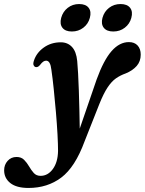

<svg xmlns="http://www.w3.org/2000/svg" viewBox="-126 -684 716 951"><path d="M352.5 -290Q387.5 -386.5 426.8 -431Q466 -475.5 512.5 -475.5Q540 -475.5 555.5 -458.8Q571 -442 571 -413.5Q571 -380 551 -357.2Q531 -334.5 497 -320.5Q470 -311 448.2 -295.8Q426.5 -280.5 406.8 -250.8Q387 -221 366 -168.5L293 16Q246 144 177.5 195.5Q109 247 15 247Q-44 247 -74.8 222.8Q-105.5 198.5 -105.5 159.5Q-105.5 132 -88.2 112.8Q-71 93.5 -44 93.5Q-20.5 93.5 -6.5 107.8Q7.5 122 18 140.2Q28.5 158.5 41.2 172.8Q54 187 75 187Q111 187 135.8 153.2Q160.5 119.5 161.5 63.5Q161.5 32.5 158.8 -18.5Q156 -69.5 151 -128.2Q146 -187 140.2 -242.5Q134.5 -298 128.5 -338.5Q123.5 -383.5 102.5 -383.5Q95.5 -383.5 88.5 -379Q81.5 -374.5 72 -362Q61.5 -349 50 -352Q44 -353.5 40.5 -361Q37 -368.5 42 -383.5Q54.5 -422.5 90.8 -448.5Q127 -474.5 175 -474.5Q209 -474.5 230.5 -451.5Q252 -428.5 256.5 -381.5Q258.5 -358.5 260.8 -320.2Q263 -282 264.5 -235.2Q266 -188.5 267.2 -140Q268.5 -91.5 269 -47ZM230 -528Q197.5 -528 183.2 -546.5Q169 -565 177 -595.5Q185.5 -626.5 209.5 -645.2Q233.5 -664 266 -664Q299 -664 313.2 -645.2Q327.5 -626.5 319 -595.5Q311 -565.5 286.8 -546.8Q262.5 -528 230 -528ZM435 -528Q402.5 -528 388 -546.5Q373.5 -565 381.5 -595.5Q390 -626.5 414.2 -645.2Q438.5 -664 471 -664Q504 -664 518.5 -645.2Q533 -626.5 524.5 -595.5Q516.5 -565.5 492.2 -546.8Q468 -528 435 -528Z"/></svg>

Font: Fraunces 9pt S000 SemiBold
Style: Italic
Weight: 600
Italic angle: -16°
Version: Version 1.000; ttfautohint (v1.8.3)